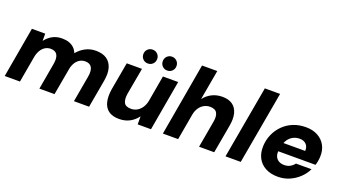

<svg xmlns="http://www.w3.org/2000/svg" viewBox="-58 -1239 3159 1775"><g transform="rotate(20 1521.5 -351.5)"><path d="M15 0 102 -496H233V-426H234Q263 -464 303.5 -486Q344 -508 397 -508Q434 -508 463.5 -498Q493 -488 514 -468.5Q535 -449 547 -419H548Q582 -460 628 -484Q674 -508 730 -508Q795 -508 835.5 -480.5Q876 -453 891.5 -401.5Q907 -350 894 -275L845 0H696L742 -261Q752 -319 734 -350.5Q716 -382 669 -382Q641 -382 617.5 -368.5Q594 -355 577.5 -330Q561 -305 553 -269L505 0H356L402 -261Q412 -319 394.5 -350.5Q377 -382 329 -382Q300 -382 275.5 -367Q251 -352 234 -323.5Q217 -295 210 -255L165 0Z M1142 12Q1077 12 1038.5 -16.5Q1000 -45 987.5 -97.5Q975 -150 986 -221L1035 -496H1185L1138 -235Q1129 -178 1145 -146Q1161 -114 1215 -114Q1246 -114 1273 -129Q1300 -144 1319 -172Q1338 -200 1346 -239L1391 -496H1541L1454 0H1323V-78H1322Q1292 -37 1247 -12.5Q1202 12 1142 12ZM1218 -561Q1189 -561 1169.5 -580.5Q1150 -600 1150 -629Q1150 -658 1169.5 -677.5Q1189 -697 1218 -697Q1247 -697 1266.5 -677.5Q1286 -658 1286 -629Q1286 -600 1266.5 -580.5Q1247 -561 1218 -561ZM1408 -561Q1380 -561 1360.5 -580.5Q1341 -600 1341 -629Q1341 -658 1360.5 -677.5Q1380 -697 1408 -697Q1437 -697 1456.5 -677.5Q1476 -658 1476 -629Q1476 -600 1456.5 -580.5Q1437 -561 1408 -561Z M1571 0 1696 -715H1846L1794 -422H1795Q1826 -462 1871.5 -485Q1917 -508 1974 -508Q2036 -508 2074 -480.5Q2112 -453 2125.5 -401.5Q2139 -350 2125 -275L2076 0H1927L1973 -261Q1984 -319 1966.5 -350.5Q1949 -382 1897 -382Q1866 -382 1838.5 -367Q1811 -352 1792 -323.5Q1773 -295 1766 -255L1721 0Z M2187 0 2314 -715H2464L2337 0Z M2704 12Q2633 12 2582 -15.5Q2531 -43 2505 -93Q2479 -143 2482 -211Q2485 -272 2508.5 -325.5Q2532 -379 2573.5 -420.5Q2615 -462 2671 -485Q2727 -508 2795 -508Q2863 -508 2912.5 -481Q2962 -454 2988 -406Q3014 -358 3011 -295Q3010 -273 3006 -251Q3002 -229 2996 -211H2586L2602 -299H2862Q2864 -327 2853.5 -347Q2843 -367 2823 -377.5Q2803 -388 2776 -388Q2743 -388 2714 -373.5Q2685 -359 2664.5 -329.5Q2644 -300 2636 -255L2631 -226Q2625 -192 2634 -166Q2643 -140 2666 -125Q2689 -110 2724 -110Q2756 -110 2781 -124Q2806 -138 2822 -160H2975Q2952 -111 2910.5 -72Q2869 -33 2816.5 -10.5Q2764 12 2704 12Z"/></g></svg>

Font: DM Sans 28pt Black
Style: Italic
Weight: 900
Italic angle: -10°
Version: Version 4.004;gftools[0.9.30]